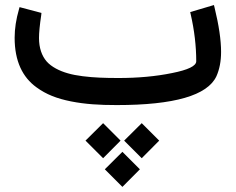

<svg xmlns="http://www.w3.org/2000/svg" viewBox="-20 -417 935 762"><path d="M450.2 -107.4C421.9 -107.4 397 -107.9 375.5 -108.9C332 -110.8 282.2 -116.2 249.5 -126C216.3 -135.3 184.1 -151.4 165 -173.3C146 -195.3 134.8 -226.6 134.8 -266.1C134.8 -287.1 137.7 -317.4 143.6 -356.9L144.5 -365.7L57.6 -388.7L55.2 -379.9C43.9 -340.8 38.1 -303.2 38.1 -267.1C38.1 -174.3 69.3 -110.4 125 -70.3C163.1 -42.5 205.1 -25.9 261.7 -14.6C318.4 -3.4 373.5 0 443.4 0C671.4 0 803.2 -38.1 838.9 -114.3C851.1 -141.6 857.4 -173.8 857.4 -210.9C857.4 -258.3 848.6 -317.4 831.5 -387.2L829.1 -397L734.9 -369.1L736.8 -360.4C751.5 -296.4 758.8 -233.9 758.8 -173.8C758.8 -155.3 726.6 -139.6 662.6 -127C598.1 -113.8 527.3 -107.4 450.2 -107.4ZM535.2 254.9 465.8 185.5 396 254.9 465.8 324.7ZM611.8 141.1 542.5 71.8 472.7 141.1 542.5 210.9ZM458.5 141.1 389.2 71.8 319.3 141.1 389.2 210.9Z"/></svg>

Font: Samim Medium
Style: Regular
Weight: 500
Foundry: DejaVu fonts team - Redesigned by Saber Rastikerdar
Version: Version 4.0.5